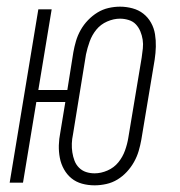

<svg xmlns="http://www.w3.org/2000/svg" viewBox="-20 -548 540 576"><path d="M264 8Q244 8 226 3Q208 -2 194.5 -13Q181 -24 172 -40Q163 -56 159.5 -74.5Q156 -93 156.5 -112Q157 -131 161 -151L176 -242H89L49 0H9L95 -520H135L95 -278H182L200 -391Q203 -408 208 -425Q213 -442 222 -458Q231 -474 244 -487.5Q257 -501 272.5 -510.5Q288 -520 305.5 -524Q323 -528 340 -528Q359 -528 377.5 -523Q396 -518 410 -507Q424 -496 433 -480Q442 -464 445 -445.5Q448 -427 447.5 -408Q447 -389 444 -369L404 -129Q401 -112 396 -95Q391 -78 382 -62Q373 -46 360.5 -32.5Q348 -19 332.5 -9.5Q317 0 299 4Q281 8 264 8ZM264 -28Q283 -28 302.5 -36.5Q322 -45 335 -61Q348 -77 355 -96.5Q362 -116 365 -135L405 -375Q407 -389 408.5 -402.5Q410 -416 408 -429Q406 -442 401 -454Q396 -466 387.5 -475Q379 -484 366 -488Q353 -492 340 -492Q321 -492 301.5 -483.5Q282 -475 269 -459Q256 -443 249 -423.5Q242 -404 238 -385L199 -145Q196 -131 195.5 -117.5Q195 -104 197 -91Q199 -78 203.5 -66Q208 -54 217 -45Q226 -36 238 -32Q250 -28 264 -28Z"/></svg>

Font: Iosevka Term Curly XLt Obl
Style: Regular
Weight: 200
Italic angle: -9°
Designer: Belleve Invis
Foundry: Belleve Invis
Version: Version 32.3.0